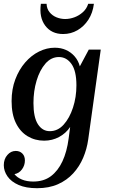

<svg xmlns="http://www.w3.org/2000/svg" viewBox="-22 -730 595 1010"><path d="M-2 139Q-2 107 16.5 85.5Q35 64 61 64Q82 64 95.5 77.5Q109 91 109 114Q109 140 93.5 161Q78 182 54 186Q68 204 93.5 214.5Q119 225 153 225Q208 225 245.5 197Q283 169 306.5 118.5Q330 68 339 -1L347 -62Q325 -29 289 -9.5Q253 10 210 10Q162 10 123 -13.5Q84 -37 61.5 -83Q39 -129 39 -198Q39 -261 58.5 -312.5Q78 -364 110.5 -401.5Q143 -439 183.5 -459Q224 -479 266 -479Q299 -479 325.5 -467Q352 -455 371 -433Q390 -411 398 -381L445 -469H508L442 4Q435 54 415.5 100Q396 146 363 182Q330 218 283 239Q236 260 173 260Q115 260 76 243Q37 226 17.5 198Q-2 170 -2 139ZM154 -188Q154 -113 177.5 -76.5Q201 -40 240 -40Q282 -40 313 -74.5Q344 -109 362 -164Q380 -219 380 -281Q380 -357 354 -393.5Q328 -430 288 -430Q247 -430 217 -395.5Q187 -361 170.5 -306Q154 -251 154 -188ZM442 -710H472Q466 -662 443 -626.5Q420 -591 385.5 -571Q351 -551 310 -551Q249 -551 216 -595Q183 -639 193 -710H223Q224 -684 238.5 -666Q253 -648 275 -639Q297 -630 321 -630Q345 -630 369.5 -639Q394 -648 414 -666Q434 -684 442 -710Z"/></svg>

Font: Brygada 1918 SemiBold
Style: Italic
Weight: 600
Italic angle: -8°
Designer: Mateusz Machalski | Borys Kosmynka | Przemek Hoffer
Foundry: NIEPODLEGLA 2018
Version: Version 3.006